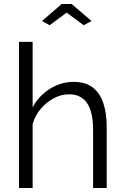

<svg xmlns="http://www.w3.org/2000/svg" viewBox="-20 -939 623 959"><path d="M513 0H445V-291Q445 -468 325 -468Q286 -468 249 -448.5Q212 -429 183.5 -395.5Q155 -362 143 -319V0H75V-730H143V-403Q174 -461 229.5 -495.5Q285 -530 348 -530Q408 -530 444 -501.5Q480 -473 496.5 -422.5Q513 -372 513 -305ZM190 -834 288 -919H338L437 -834L398 -813L313 -876L228 -813Z"/></svg>

Font: Raleway
Style: Regular
Weight: 400
Designer: Matt McInerney, Pablo Impallari, Rodrigo Fuenzalida
Foundry: Matt McInerney, Pablo Impallari, Rodrigo Fuenzalida
Version: Version 4.101;RELEASE